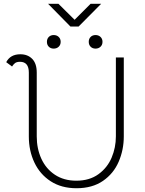

<svg xmlns="http://www.w3.org/2000/svg" viewBox="-20 -989 767 1019"><path d="M133 -265V-604Q133 -661 86 -661Q68 -661 59 -653.5Q50 -646 44 -636L13 -659Q35 -701 88 -701Q127 -701 151 -676.5Q175 -652 175 -604V-265Q175 -200 199.5 -146.5Q224 -93 271.5 -61.5Q319 -30 385 -30Q455 -30 502.5 -64.5Q550 -99 572.5 -152.5Q595 -206 595 -265V-684H637V-265Q637 -194 610 -131Q583 -68 526.5 -29Q470 10 386 10Q306 10 249 -27Q192 -64 162.5 -126.5Q133 -189 133 -265ZM229 -767Q229 -783 239 -793Q249 -803 265 -803Q281 -803 291.5 -793Q302 -783 302 -767Q302 -751 291.5 -741Q281 -731 265 -731Q249 -731 239 -741Q229 -751 229 -767ZM451 -767Q451 -783 461 -793Q471 -803 487 -803Q503 -803 513.5 -793Q524 -783 524 -767Q524 -751 513.5 -741Q503 -731 487 -731Q471 -731 461 -741Q451 -751 451 -767ZM290 -969 376 -884 461 -969H517L397 -848H354L235 -969Z"/></svg>

Font: Bellota Light
Style: Regular
Weight: 300
Designer: Kemie Guaida
Foundry: Kemie Guaida
Version: Version 4.001